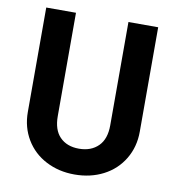

<svg xmlns="http://www.w3.org/2000/svg" viewBox="-79 -761 771 838"><g transform="rotate(10 306.5 -342.0)"><path d="M58.6 -227.5V-690.4H190.4V-232.4Q190.4 -171.9 220.7 -140.6Q252 -108.4 305.7 -108.4Q359.4 -108.4 391.6 -140.6Q422.9 -171.9 422.9 -232.4V-690.4H554.7V-227.5Q554.7 -160.2 522.5 -106.4Q490.2 -52.7 433.6 -23.4Q377 5.9 305.7 5.9Q236.3 5.9 179.7 -23.4Q123 -52.7 90.8 -106.4Q58.6 -160.2 58.6 -227.5Z"/></g></svg>

Font: Altinn-DIN
Style: DIN-Bold
Weight: 700
Designer: Charles Nix
Foundry: Altinn
Version: Version 2.00